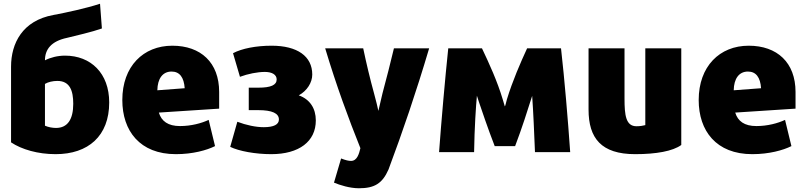

<svg xmlns="http://www.w3.org/2000/svg" viewBox="-20 -799 4301 1025"><path d="M371 -245C371 -315 353 -367 286 -367C262 -367 236 -361 220 -351V-128C238 -120 260 -116 279 -116C341 -116 371 -162 371 -245ZM39 -39V-443C39 -568 100 -689 265 -719C335 -732 441 -755 514 -779L524 -647C474 -629 379 -607 338 -597C253 -579 220 -535 220 -477C249 -492 288 -502 327 -502C465 -502 563 -408 563 -252C563 -73 451 24 277 24C182 24 96 -1 39 -39Z M1150 -219 828 -198C842 -152 877 -126 941 -126C1000 -126 1056 -141 1094 -159L1128 -19C1084 3 1009 24 919 24C726 24 633 -101 633 -265C633 -445 745 -555 900 -555C1052 -555 1150 -465 1150 -308ZM966 -328C962 -386 939 -417 896 -417C848 -417 821 -379 820 -317Z M1666 -156C1666 -44 1577 24 1428 24C1344 24 1256 8 1209 -15L1247 -149C1294 -131 1346 -120 1388 -120C1441 -120 1469 -134 1469 -161C1469 -194 1433 -211 1359 -211H1308V-331H1360C1426 -331 1457 -345 1457 -375C1457 -400 1433 -415 1394 -415C1355 -415 1304 -405 1261 -389L1224 -515C1271 -540 1347 -555 1430 -555C1567 -555 1647 -499 1647 -401C1647 -358 1619 -314 1575 -290C1634 -269 1666 -221 1666 -156Z M2271 -541C2201 -305 2130 -97 2054 106C2021 181 1979 206 1896 206C1847 206 1794 189 1763 176L1801 47C1827 57 1841 60 1854 60C1887 60 1897 21 1904 -8C1841 -165 1776 -341 1716 -541H1919C1936 -460 1955 -380 1977 -300C1988 -259 1996 -227 2000 -207C2004 -222 2012 -260 2022 -301C2044 -382 2064 -462 2083 -541Z M3024 13H2836C2832 -85 2827 -204 2821 -287C2817 -276 2814 -265 2810 -253C2799 -218 2767 -116 2730 -19H2621C2584 -114 2549 -219 2537 -254C2532 -270 2527 -285 2526 -288C2521 -236 2513 -118 2511 13H2324C2336 -151 2356 -379 2373 -541H2553C2592 -459 2635 -365 2664 -268C2669 -251 2673 -236 2675 -231C2678 -233 2681 -251 2686 -268C2716 -367 2759 -465 2794 -541H2975C2994 -374 3012 -159 3024 13Z M3617 -25C3572 8 3483 24 3371 24C3190 24 3122 -61 3122 -214V-541H3314V-272C3314 -184 3321 -125 3378 -125C3397 -125 3413 -128 3425 -131V-541H3617Z M4227 -219 3905 -198C3919 -152 3954 -126 4018 -126C4077 -126 4133 -141 4171 -159L4205 -19C4161 3 4086 24 3996 24C3803 24 3710 -101 3710 -265C3710 -445 3822 -555 3977 -555C4129 -555 4227 -465 4227 -308ZM4043 -328C4039 -386 4016 -417 3973 -417C3925 -417 3898 -379 3897 -317Z"/></svg>

Font: Repo Black
Style: Regular
Weight: 900
Designer: Stefan Peev
Foundry: Context Ltd
Version: Version 1.502